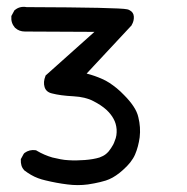

<svg xmlns="http://www.w3.org/2000/svg" viewBox="-20 -249 540 553"><path d="M174.3 282.2Q142.6 278.3 110.8 270.5Q100.1 268.1 89.6 264.2Q79.1 260.3 69.3 254.6Q59.6 249 50.8 242.2L49.8 241.7L49.3 240.7Q43.9 234.9 41.7 227.3Q39.6 219.7 40 211.4V209L41 207.5L47.9 194.8L49.3 192.9L50.8 191.4Q64.9 181.2 82.5 183.6L84.5 184.1L85.9 185.1Q107.4 197.8 130.9 204.6Q143.1 207.5 154.5 209.7Q166 211.9 176.8 212.4Q199.2 213.9 224.1 211.9Q249 210 266.6 204.6Q272 202.6 276.6 200.2Q281.2 197.8 285.2 194.6Q289.1 191.4 293 187Q296.4 182.6 299.8 177.7Q303.2 172.9 305.9 167.7Q308.6 162.6 310.5 156.7Q314 148.9 315.2 140.6Q316.4 132.3 315.9 123.5Q314.5 106.4 307.1 93.3Q299.8 79.6 286.1 66.9Q271.5 53.7 248.5 42Q237.3 36.1 223.1 32.7Q209 29.3 191.4 28.3Q153.8 26.4 129.4 20Q112.8 16.1 108.4 1.7Q104 -12.7 110.8 -29.8L111.8 -32.2L113.8 -33.7L252 -157.2L51.8 -158.2Q35.2 -158.2 23.9 -168.5L23.4 -168.9L22.9 -169.4Q11.2 -183.1 12.7 -200.7V-203.1L13.7 -204.6L20.5 -217.3L21.5 -219.2L22.9 -220.2Q37.1 -231.9 56.6 -228.5Q324.2 -227.5 346.2 -222.2Q348.1 -221.7 349.9 -221.2Q351.6 -220.7 353 -219.7Q364.7 -213.9 365.5 -201.2Q366.2 -188.5 359.4 -177.2L358.9 -175.8L357.9 -174.8L229.5 -37.1Q252.9 -31.2 274.4 -21.5Q284.7 -17.1 295.2 -10.3Q305.7 -3.4 316.2 5.1Q326.7 13.7 337.4 24.9Q354 41.5 364.5 57.4Q375 73.2 378.4 88.4Q385.7 117.7 382.3 146.5Q378.4 174.3 369.1 195.8Q364.3 207 355.5 218.3Q346.7 229.5 334 240.7Q329.1 245.1 324.2 249Q319.3 252.9 314.2 256.3Q309.1 259.8 304.2 262.5Q299.3 265.1 294.4 267.3Q289.6 269.5 284.7 271Q276.9 273.4 268.6 275.4Q260.3 277.3 251.5 279.1Q242.7 280.8 233.4 282.2Q204.1 286.1 174.3 282.2Z"/></svg>

Font: NaikaiFont
Style: Bold
Weight: 700
Version: Version 1.89